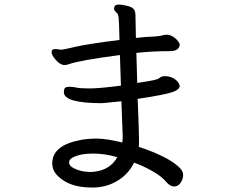

<svg xmlns="http://www.w3.org/2000/svg" viewBox="-20 -792 1040 845"><path d="M380.9 -35.2 394 -36.1Q464.8 -43.9 496.1 -100.1Q441.9 -116.2 390.1 -116.2Q332 -116.2 298.8 -98.1Q283.7 -89.4 284.2 -77.1Q284.2 -64 298.8 -55.2Q332 -35.2 380.9 -35.2ZM397.9 33.2H382.8Q285.6 33.2 234.9 -17.1Q210 -41 210 -73.2Q210 -152.3 334 -175.8Q361.8 -181.6 404.8 -182.1Q446.8 -182.1 518.1 -165Q520 -176.3 520 -193.8L514.2 -346.2Q446.3 -339.4 429.2 -337.9Q261.2 -337.9 261.2 -386.2Q261.2 -401.4 267.1 -405.8Q272.9 -410.2 287.1 -410.2Q299.3 -410.2 316.7 -406.5Q334 -402.8 375 -402.8Q416 -402.8 512.2 -415L507.8 -549.8Q332 -526.9 280.8 -508.8Q272.9 -505.9 263.2 -505.9Q251 -505.9 238 -516.4Q225.1 -526.9 216.1 -540Q207 -553.2 207 -563Q207 -576.2 224.1 -576.2L251 -573.2Q257.8 -573.2 310.3 -585.7Q362.8 -598.1 505.9 -616.2Q503.9 -703.1 502 -716.1Q500 -729 496.6 -732.4Q493.2 -735.8 487.5 -741.9Q481.9 -748 481.9 -756.8Q483.9 -772 502 -772Q516.1 -772 538.6 -766.6Q561 -761.2 568.6 -751.7Q576.2 -742.2 576.2 -724.1L578.1 -625Q617.2 -629.9 666 -631.8Q687 -633.8 695.1 -636.5Q703.1 -639.2 713.9 -639.2Q731.9 -639.2 749.5 -625Q767.1 -610.8 771 -597.2Q771 -567.4 727.1 -566.9Q647.9 -566.9 580.1 -559.1L584 -426.8Q613.8 -431.6 638.4 -435.8Q663.1 -439.9 671.6 -443.4Q680.2 -446.8 685.1 -451.4Q689.9 -456.1 704.1 -457Q729 -457 748 -444.6Q767.1 -432.1 771 -414.1Q771 -397.9 738.5 -386.5Q706.1 -375 585.9 -356.9Q591.8 -211.9 591.8 -180.2Q591.8 -150.4 590.8 -146Q720.7 -102.1 768.1 -56.2Q786.1 -40 786.1 -22Q786.1 -4.9 775.1 12Q764.2 28.8 746.1 28.8Q728 28.8 709.5 6.3Q690.9 -16.1 649.4 -39.6Q607.9 -63 569.8 -76.2Q547.9 -29.3 502 0.5Q456.1 30.3 397.9 33.2Z"/></svg>

Font: LXGW WenKai Screen R
Style: Regular
Weight: 400
Designer: Fontworks Inc.
Version: Version 1.235;May 31, 2022